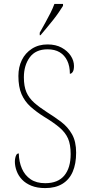

<svg xmlns="http://www.w3.org/2000/svg" viewBox="-20 -951 454 981"><path d="M211 10Q170 10 140.5 -2Q111 -14 92.5 -33.5Q74 -53 65 -77.5Q56 -102 56 -125Q56 -134 58 -144Q60 -154 64 -160.5Q68 -167 76 -167Q77 -124 92 -89.5Q107 -55 136.5 -35Q166 -15 211 -15Q276 -15 308.5 -54Q341 -93 341 -164Q341 -213 327.5 -243.5Q314 -274 284 -299.5Q254 -325 206 -354Q166 -379 136 -406Q106 -433 90 -470Q74 -507 74 -563Q74 -608 91.5 -644Q109 -680 143 -702Q177 -724 223 -724Q265 -724 295 -707.5Q325 -691 341.5 -666Q358 -641 358 -614Q358 -593 351.5 -583.5Q345 -574 337 -574Q337 -613 323.5 -641Q310 -669 285 -684Q260 -699 223 -699Q162 -699 132 -658Q102 -617 102 -556Q102 -510 115 -480Q128 -450 154.5 -426.5Q181 -403 220 -378Q260 -353 293.5 -327.5Q327 -302 348 -265Q369 -228 369 -171Q369 -114 351.5 -73.5Q334 -33 298.5 -11.5Q263 10 211 10ZM183 -784Q198 -811 212 -836Q226 -861 238 -885Q250 -909 258 -931H302V-921Q294 -908 281 -889Q268 -870 251.5 -849Q235 -828 218 -808Q201 -788 187 -771H183Z"/></svg>

Font: Noto Serif Khmer Condensed Thin
Style: Regular
Weight: 250
Width: 3
Designer: Danh Hong and the Monotype Design Team
Foundry: Monotype Imaging Inc.
Version: Version 2.004